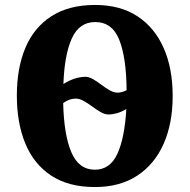

<svg xmlns="http://www.w3.org/2000/svg" viewBox="-20 -745 765 775"><path d="M363 10Q257 10 187 -36Q117 -82 82.5 -165Q48 -248 48 -359Q48 -470 82.5 -552Q117 -634 187.5 -679.5Q258 -725 364 -725Q465 -725 534.5 -679.5Q604 -634 640.5 -551.5Q677 -469 677 -358Q677 -247 640.5 -164.5Q604 -82 534 -36Q464 10 363 10ZM455 -371Q462 -371 472 -373.5Q482 -376 491 -381Q490 -512 461.5 -584Q433 -656 364 -656Q300 -656 270 -590Q240 -524 236 -406Q260 -421 282.5 -428Q305 -435 325 -435Q339 -435 355.5 -425.5Q372 -416 389 -403Q406 -390 423 -380.5Q440 -371 455 -371ZM363 -60Q424 -60 453.5 -123.5Q483 -187 490 -305Q470 -293 452 -288Q434 -283 417 -283Q403 -283 386.5 -292.5Q370 -302 352.5 -315Q335 -328 318 -337.5Q301 -347 286 -347Q260 -347 235 -329Q238 -201 268 -130.5Q298 -60 363 -60Z"/></svg>

Font: Noto Serif Condensed Black
Style: Regular
Weight: 900
Width: 3
Designer: Monotype Design Team
Foundry: Monotype Imaging Inc.
Version: Version 2.015; ttfautohint (v1.8.4.7-5d5b)